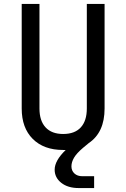

<svg xmlns="http://www.w3.org/2000/svg" viewBox="-20 -750 640 973"><path d="M379 203Q324 203 290.5 176.5Q257 150 257 110Q257 64 313 10H300Q202 10 146 -46Q90 -102 90 -200V-730H180V-200Q180 -138 211 -104.5Q242 -71 300 -71Q359 -71 389.5 -104.5Q420 -138 420 -200V-730H510V-200Q510 -79 430 -25L401 -1Q368 27 355 49.5Q342 72 342 93Q342 115 357 129Q372 143 397 143H457V203Z"/></svg>

Font: JetBrainsMonoNL NF
Style: Regular
Weight: 400
Designer: Philipp Nurullin, Konstantin Bulenkov
Foundry: JetBrains
Version: Version 2.304; ttfautohint (v1.8.4.7-5d5b);Nerd Fonts 3.2.1